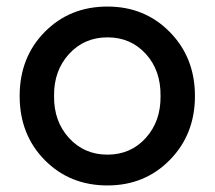

<svg xmlns="http://www.w3.org/2000/svg" viewBox="-20 -556 655 586"><path d="M308 10Q193 10 116.5 -67.5Q40 -145 40 -263Q40 -381 116.5 -458.5Q193 -536 308 -536Q422 -536 498.5 -458Q575 -380 575 -263Q575 -146 498.5 -68Q422 10 308 10ZM145 -263Q144 -186 190.5 -135Q237 -84 308 -84Q379 -84 425 -135Q471 -186 470 -263Q471 -341 425 -391.5Q379 -442 308 -442Q237 -442 190.5 -391Q144 -340 145 -263Z"/></svg>

Font: Easer Grotesk
Style: Regular
Weight: 400
Designer: Boardeaser, Bonnie Shaver-Troup, Thomas Jockin
Foundry: Lexend
Version: Version 1.008;Glyphs 3.1.2 (3151)